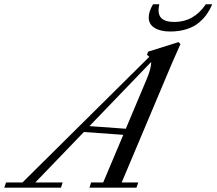

<svg xmlns="http://www.w3.org/2000/svg" viewBox="-84 -872 1006 892"><path d="M706.5 -725.6Q661.6 -725.6 634.3 -742.4Q606.9 -759.3 606.9 -790.5Q606.9 -818.8 627 -852.1H656.2Q646.5 -810.1 663.6 -790Q680.7 -770 726.6 -770Q816.4 -770 872.1 -852.1H901.9Q892.1 -828.1 877.9 -807.6Q863.8 -787.1 841.1 -767.6Q818.4 -748 783.7 -736.8Q749 -725.6 706.5 -725.6ZM-64.5 0 -55.7 -24.4H20.5L609.4 -607.9Q605 -613.3 599.1 -616.7L603.5 -631.8L745.1 -676.3L754.4 -667.5Q726.1 -604.5 713.9 -575.7L481.4 -24.4H558.6L549.8 0H331.5L339.4 -24.4H395.5L488.8 -245.6L305.7 -258.8L80.1 -24.4H207L199.2 0ZM595.7 -500Q619.1 -554.2 618.2 -584L331.5 -286.1L500.5 -273.9Z"/></svg>

Font: Elstob 18pt
Style: Italic
Weight: 400
Italic angle: -20°
Designer: Peter S. Baker
Version: Version 1.015